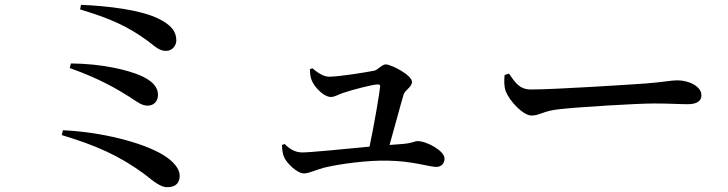

<svg xmlns="http://www.w3.org/2000/svg" viewBox="-20 -750 3020 796"><path d="M674 26C712 26 725 5 725 -22C725 -50 699 -82 656 -108C568 -161 397 -203 241 -210L236 -190C375 -148 473 -106 579 -28C617 2 646 27 674 26ZM592 -312C620 -312 635 -333 635 -356C635 -394 605 -418 562 -437C511 -459 406 -486 274 -487L269 -468C398 -422 468 -379 519 -347C553 -324 570 -312 592 -312ZM670 -539C697 -540 711 -564 711 -582C711 -618 692 -647 632 -675C559 -709 432 -725 316 -730L312 -711C442 -672 512 -639 593 -580C628 -553 641 -539 670 -539Z M1240 -31C1261 -31 1287 -45 1324 -55C1390 -71 1508 -86 1586 -84C1688 -83 1760 -58 1789 -58C1810 -58 1823 -73 1823 -93C1823 -124 1750 -165 1711 -165C1699 -165 1689 -156 1647 -153L1595 -149C1616 -222 1642 -321 1653 -357C1659 -378 1688 -388 1688 -411C1688 -438 1603 -483 1579 -483C1564 -483 1547 -461 1532 -457C1490 -449 1385 -432 1344 -432C1322 -432 1297 -448 1275 -467L1265 -463C1265 -446 1267 -427 1274 -413C1288 -383 1325 -348 1351 -348C1369 -348 1381 -358 1403 -365C1438 -377 1525 -400 1546 -400C1553 -400 1557 -398 1556 -391C1553 -361 1531 -231 1512 -142C1397 -131 1265 -118 1233 -118C1203 -118 1180 -133 1160 -153L1149 -149C1150 -125 1152 -112 1158 -98C1168 -75 1211 -31 1240 -31Z M2184 -271C2218 -271 2231 -290 2297 -297C2373 -306 2621 -321 2691 -321C2758 -321 2793 -318 2831 -318C2869 -318 2888 -331 2888 -355C2888 -391 2838 -417 2788 -417C2763 -417 2725 -409 2658 -404C2603 -400 2281 -379 2182 -379C2133 -379 2116 -408 2090 -445L2072 -439C2070 -417 2069 -392 2077 -371C2094 -329 2149 -271 2184 -271Z"/></svg>

Font: GenKiMin2 TW SB
Style: Regular
Weight: 600
Version: Version 2.100;PS 2.1;hotconv 16.6.51;makeotf.lib2.5.65220 DE